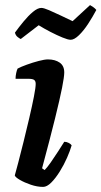

<svg xmlns="http://www.w3.org/2000/svg" viewBox="-20 -733 398 753"><path d="M149 0Q126 0 101 -8.5Q76 -17 58 -27.5Q40 -38 38 -45Q42 -59 51.5 -95Q61 -131 72.5 -177.5Q84 -224 95 -271Q106 -318 113 -354Q120 -390 120 -404Q120 -415 114 -419.5Q108 -424 91 -424H41Q41 -435 43.5 -446.5Q46 -458 49 -464Q62 -471 85.5 -479.5Q109 -488 132 -494Q155 -500 168 -500Q196 -500 214 -487.5Q232 -475 232 -449Q232 -432 223.5 -389Q215 -346 196 -269Q177 -192 145 -73L155 -66Q165 -76 179 -96Q193 -116 207.5 -138.5Q222 -161 232 -177Q241 -177 249.5 -172.5Q258 -168 261 -163Q255 -142 243 -114.5Q231 -87 214.5 -60.5Q198 -34 181 -17Q164 0 149 0ZM257.1 -577Q246.6 -577 224.8 -586Q202.9 -595 177.7 -608Q152.6 -621 131.7 -634L61.4 -580Q56.6 -582 49 -588Q41.4 -594 38.6 -605Q53.8 -626 72.3 -648.5Q90.8 -671 109.3 -686.5Q127.9 -702 142.1 -702Q151.6 -702 172.5 -693Q193.4 -684 218.6 -672Q243.8 -660 264.7 -650L333.1 -713Q338.8 -710 345.9 -705Q353 -700 357.8 -694Q343.5 -667 325.9 -640Q308.4 -613 289.8 -595Q271.3 -577 257.1 -577Z"/></svg>

Font: Texturina 72pt 72pt Regular
Style: Bold Italic
Weight: 700
Italic angle: -11°
Designer: Guillermo Torres Carreño
Foundry: Omnibus-Type
Version: Version 1.002; ttfautohint (v1.8.3)